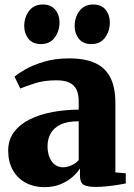

<svg xmlns="http://www.w3.org/2000/svg" viewBox="-20 -800 580 832"><path d="M171.5 11Q127 11 91.5 -8Q56 -27 35.8 -62.5Q15.5 -98 15.5 -147.5Q15.5 -194 40.5 -227.5Q65.5 -261 108.5 -282.5Q151.5 -304 206.2 -314.2Q261 -324.5 321 -325V-362Q321 -391 311.8 -411Q302.5 -431 281.5 -441.5Q260.5 -452 224.5 -452Q171 -452 130.5 -438.8Q90 -425.5 68 -416.5L43 -467.5Q57.5 -481 90.5 -499.8Q123.5 -518.5 171.8 -532.8Q220 -547 279.5 -547Q349.5 -547 393.5 -526.2Q437.5 -505.5 458.8 -462.8Q480 -420 480 -353V-53L525 -49V-5Q514 -3 492 0.8Q470 4.5 444.2 7.2Q418.5 10 395 10Q358 10 342.2 0.5Q326.5 -9 326.5 -39.5V-70.5Q316 -52.5 294.2 -33.2Q272.5 -14 241.8 -1.5Q211 11 171.5 11ZM254 -75Q269.5 -75 289.2 -83.5Q309 -92 321 -106.5V-274.5Q271 -274.5 241.5 -259.8Q212 -245 199 -220.8Q186 -196.5 186 -167Q186 -139 194.5 -118.2Q203 -97.5 218.2 -86.2Q233.5 -75 254 -75ZM157 -609Q122 -609 103.5 -631.8Q85 -654.5 85 -686.5Q85 -725 106 -752.8Q127 -780.5 165 -780.5H166Q201 -780.5 219.5 -757.8Q238 -735 238 -702.5Q238 -666 217.2 -637.5Q196.5 -609 158 -609ZM375.5 -609Q340.5 -609 322 -631.8Q303.5 -654.5 303.5 -686.5Q303.5 -725 324.5 -752.8Q345.5 -780.5 383.5 -780.5H384.5Q419.5 -780.5 437.8 -757.8Q456 -735 456 -702.5Q456 -666 435.5 -637.5Q415 -609 376.5 -609Z"/></svg>

Font: Merriweather 72pt Black
Style: Regular
Weight: 900
Version: Version 2.100